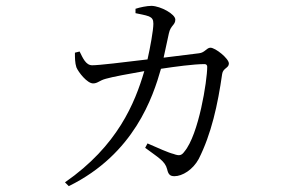

<svg xmlns="http://www.w3.org/2000/svg" viewBox="-20 -577 1040 656"><path d="M576 25C603 25 639 3 659 -34C702 -119 724 -219 739 -324C742 -345 762 -344 762 -360C762 -377 716 -414 699 -414C686 -414 680 -397 660 -395L539 -380L557 -463C563 -491 579 -491 579 -510C579 -529 529 -556 498 -557C482 -557 458 -552 443 -547V-532C456 -529 476 -526 489 -521C500 -516 504 -510 504 -496C504 -473 493 -414 484 -374C401 -364 319 -354 295 -354C273 -354 263 -379 252 -401L236 -397C236 -380 236 -362 241 -347C248 -330 278 -292 298 -292C314 -292 319 -302 342 -308C362 -314 426 -326 473 -334C441 -225 382 -79 202 46L215 59C439 -51 503 -247 530 -342C576 -349 642 -358 679 -358C685 -358 688 -354 688 -349C688 -301 659 -117 610 -59C600 -45 592 -44 573 -51C556 -55 518 -72 484 -87L476 -72C520 -39 544 -27 551 1C555 19 561 25 576 25Z"/></svg>

Font: Source Han Serif CN Light
Style: Regular
Weight: 300
Designer: Ryoko NISHIZUKA 西塚涼子 (kana & ideographs); Frank Grießhammer (Latin, Greek & Cyrillic); Wenlong ZHANG 张文龙 (bopomofo); San
Foundry: Adobe
Version: Version 2.003;hotconv 1.1.1;makeotfexe 2.6.0